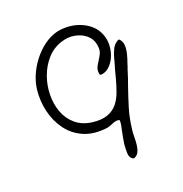

<svg xmlns="http://www.w3.org/2000/svg" viewBox="-138 -842 977 1026"><g transform="rotate(-20 350.0 -329.0)"><path d="M451 62 446 61Q427 50 426 26.5Q425 3 427 -20Q428 -28 428 -31Q430 -46 433 -61.5Q436 -77 439 -92Q444 -113 447 -130.5Q450 -148 447 -158Q431 -160 421 -157Q411 -154 402 -150Q395 -147 388 -144.5Q381 -142 372 -140Q293 -130 236.5 -155Q180 -180 145 -228.5Q110 -277 96 -338Q82 -399 89 -461Q95 -508 116 -551.5Q137 -595 168.5 -631Q200 -667 237.5 -690Q275 -713 315 -718Q385 -726 442.5 -698Q500 -670 522 -617Q535 -586 533.5 -551.5Q532 -517 519 -487Q506 -457 484.5 -438Q463 -419 436 -418L431 -422Q426 -445 433 -461Q440 -477 450 -491Q450 -492 451 -493Q462 -509 470.5 -527.5Q479 -546 473 -577Q467 -611 440.5 -633Q414 -655 376 -662Q338 -669 297 -655Q249 -639 215.5 -601Q182 -563 164 -513.5Q146 -464 145 -411Q144 -358 161 -311.5Q178 -265 215 -233.5Q252 -202 309 -195Q360 -189 394 -201.5Q428 -214 449 -239.5Q470 -265 482.5 -299.5Q495 -334 505 -371Q509 -385 512.5 -400Q516 -415 520 -428Q527 -449 533.5 -475.5Q540 -502 552 -526Q564 -550 588 -562L594 -561Q610 -545 611 -522Q612 -499 605.5 -473.5Q599 -448 590 -424Q586 -409 581 -397Q574 -374 567 -352.5Q560 -331 552 -310Q534 -258 517.5 -204.5Q501 -151 493 -83Q492 -75 491.5 -63.5Q491 -52 491 -41Q491 -21 488.5 0.5Q486 22 478 38.5Q470 55 451 62Z"/></g></svg>

Font: Yuji Hentaigana Akari
Style: Regular
Weight: 400
Designer: Kataoka Yuji
Foundry: Kinuta Font Factory
Version: Version 3.002